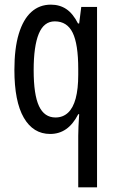

<svg xmlns="http://www.w3.org/2000/svg" viewBox="-20 -567 502 827"><path d="M317 18Q317 1 318 -22Q319 -45 321 -75H317Q295 -32 265 -11Q235 10 196 10Q123 10 82.5 -60Q42 -130 42 -266Q42 -359 61 -421.5Q80 -484 115 -515.5Q150 -547 199 -547Q237 -547 265.5 -528Q294 -509 316 -466H321L330 -537H398V240H317ZM219 -61Q251 -61 273 -81.5Q295 -102 306 -143Q317 -184 317 -245V-270Q317 -377 293 -426Q269 -475 216 -475Q169 -475 147 -421.5Q125 -368 125 -265Q125 -159 148 -110Q171 -61 219 -61Z"/></svg>

Font: Noto Sans Devanagari ExtraCondensed
Style: Regular
Weight: 400
Width: 2
Designer: Jelle Bosma - Monotype Design Team
Foundry: Monotype Imaging Inc.
Version: Version 2.006